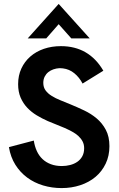

<svg xmlns="http://www.w3.org/2000/svg" viewBox="-20 -952 608 980"><path d="M294.5 8Q245 8 200 -5.5Q155 -19 119 -45.5Q83 -72 58.5 -111Q34 -150 25.5 -201L152.5 -234.5Q157 -205 168 -181Q179 -157 197 -140Q215 -123 239.8 -113.8Q264.5 -104.5 296 -104.5Q317.5 -104.5 338 -109.8Q358.5 -115 374.5 -126Q390.5 -137 400 -154.2Q409.5 -171.5 409.5 -195.5Q409.5 -215 401.5 -230.2Q393.5 -245.5 379.8 -258Q366 -270.5 347.5 -280.5Q329 -290.5 308.5 -299.5Q288 -308.5 266.2 -316.8Q244.5 -325 224 -334Q194.5 -347 167.2 -363.5Q140 -380 119 -402.2Q98 -424.5 85.2 -454Q72.5 -483.5 72.5 -522.5Q72.5 -566.5 89 -602.2Q105.5 -638 134.8 -663.5Q164 -689 204 -702.8Q244 -716.5 291 -716.5Q362.5 -716.5 416.8 -685Q471 -653.5 507.5 -591L401.5 -525.5Q385 -557 359.5 -578Q334 -599 301 -603Q293.5 -604 287 -604H282.5Q267 -603 252.5 -598Q238 -593 226.5 -583.8Q215 -574.5 208 -560.8Q201 -547 201 -529Q201 -506 213 -490Q225 -474 244.5 -462Q264 -450 289 -440Q314 -430 340.5 -419Q374.5 -405 409.8 -388.2Q445 -371.5 473.5 -347.5Q502 -323.5 520.2 -289.2Q538.5 -255 538.5 -206Q538.5 -156.5 519.5 -116.8Q500.5 -77 467.5 -49.2Q434.5 -21.5 390 -6.8Q345.5 8 294.5 8ZM438 -756H344L279.5 -828.5L216 -756H121.5L279.5 -932Z"/></svg>

Font: Acari Sans
Style: Bold
Weight: 700
Designer: Alfredo Marco Pradil and Stefan Peev (font) & Cristiano Sobral (main changes)
Foundry: Alfredo Marco Pradil and Stefan Peev (font) & Cristiano Sobral (main changes)
Version: Version 1.063; ttfautohint (v1.8.3)